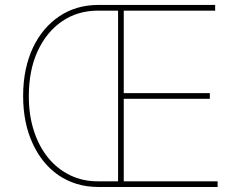

<svg xmlns="http://www.w3.org/2000/svg" viewBox="-20 -747 962 767"><path d="M849.4 0H373.6Q326.7 0 286.2 -12.4Q245.7 -24.9 212.7 -47.8Q179.7 -70.7 153.9 -102.8Q128.2 -134.9 110.4 -174Q72.4 -256 72.4 -363.6Q72.4 -420.1 82.7 -468.8Q93 -517.4 112 -557.4Q131 -597.3 157.5 -628.6Q183.9 -659.8 216.3 -681.5Q283.7 -727.3 373.6 -727.3H839.5V-704.5H474.4V-375H818.2V-352.3H474.4V-22.7H849.4ZM451.7 -22.7V-704.5H371.4Q290.1 -704.5 228 -661.9Q166.2 -620 130.3 -542.6Q95.2 -465.9 95.2 -363.6Q94.8 -288.7 114.9 -225.9Q134.9 -163 171.7 -117.5Q208.5 -72.1 259.9 -47.1Q311.4 -22 373.6 -22.7Z"/></svg>

Font: Linik Sans Thin
Style: Regular
Weight: 100
Designer: Fonts by Rasmus Andersson / Changes by Cristiano Sobral with parts from Marc Monis
Foundry: rsms
Version: Version 3.020; ttfautohint (v1.6)